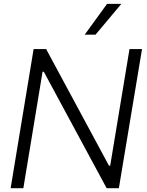

<svg xmlns="http://www.w3.org/2000/svg" viewBox="-20 -984 768 1004"><path d="M722.7 -727.5 601.6 0H537.6L209 -608.9H202.6L102.1 0H35.6L155.8 -727.5H221.2L549.8 -117.7H556.2L657.2 -727.5ZM422.9 -802.7 540 -963.9H614.7L479.5 -802.7Z"/></svg>

Font: Inter Tight Light
Style: Italic
Weight: 300
Italic angle: -9.39999°
Designer: Rasmus Andersson
Foundry: rsms
Version: Version 3.004